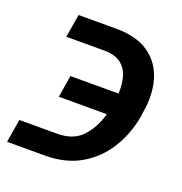

<svg xmlns="http://www.w3.org/2000/svg" viewBox="-115 -621 677 714"><g transform="rotate(20 223.5 -264.0)"><path d="M3.6 -89.1H152.7Q218 -89.1 252.7 -127.7Q287.3 -166.2 301.8 -220.5H111.9L126.1 -307.5H316.4Q318.5 -342.3 310.4 -372.5Q302.2 -402.7 278.6 -421.2Q255 -439.6 210.9 -439.6H61.8L77.1 -531.2H226.2Q308.2 -531.2 356.5 -496.6Q404.8 -462 421.7 -403.6Q438.6 -345.2 426.1 -273.1L423.7 -255.3Q411.2 -183.6 374.8 -125Q338.4 -66.4 279.1 -31.8Q219.8 2.8 137.8 2.8H-11.7Z"/></g></svg>

Font: Inter UI Medium
Style: Italic
Weight: 500
Italic angle: 9.39999°
Designer: Rasmus Andersson
Foundry: rsms
Version: 3.2;8d6f07862